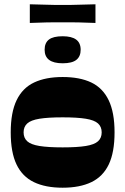

<svg xmlns="http://www.w3.org/2000/svg" viewBox="-20 -867 584 895"><path d="M272 8Q192 8 138 -18Q84 -44 57 -100.5Q30 -157 30 -250Q30 -343 57.5 -400Q85 -457 139 -482.5Q193 -508 272 -508Q352 -508 405.5 -482.5Q459 -457 486.5 -400Q514 -343 514 -250Q514 -157 487 -100.5Q460 -44 406 -18Q352 8 272 8ZM272 -180Q340 -180 380 -186.5Q420 -193 437 -208.5Q454 -224 454 -250Q454 -276 437 -291.5Q420 -307 380 -313.5Q340 -320 272 -320Q204 -320 164 -313.5Q124 -307 107 -291.5Q90 -276 90 -250Q90 -224 107 -208.5Q124 -193 164 -186.5Q204 -180 272 -180ZM272 -572Q188 -572 188 -635Q188 -667 208 -682.5Q228 -698 272 -698Q314 -698 335 -682.5Q356 -667 356 -635Q356 -604 336 -588Q316 -572 272 -572ZM119 -760V-847Q171 -846 196 -845Q221 -844 236.5 -844Q252 -844 272 -844Q293 -844 308 -844Q323 -844 348.5 -845Q374 -846 425 -847V-760Q374 -762 348.5 -762.5Q323 -763 308 -763Q293 -763 272 -763Q252 -763 236.5 -763Q221 -763 196 -762.5Q171 -762 119 -760Z"/></svg>

Font: Ojuju ExtraBold
Style: Regular
Weight: 800
Designer: Chisaokwu Joboson, Mirko Velimirovic
Foundry: Udi Foundry
Version: Version 1.000